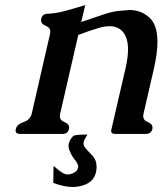

<svg xmlns="http://www.w3.org/2000/svg" viewBox="-20 -519 642 758"><path d="M267.6 19.5Q269 12.2 325.2 12.2Q312 33.2 310.5 40.5Q307.6 54.2 316.4 64.5Q327.6 77.6 343.3 93.8Q361.3 112.3 361.3 139.6Q361.3 149.9 358.9 161.6L357.9 165Q344.2 213.9 272.9 219.2H267.6Q233.4 219.2 190.4 203.1L191.4 135.7Q228.5 169.9 246.1 169.9Q259.3 169.9 273.4 162.1Q285.2 155.8 288.1 143.6Q288.6 141.6 288.6 139.2Q288.6 127.9 275.9 112.3Q260.7 93.8 252.9 70.8Q249 59.6 251.5 47.9Q255.4 32.7 267.6 19.5ZM491.7 -479.5Q537.6 -479.5 570.8 -448.7Q601.6 -419.9 601.6 -354Q601.6 -309.1 587.4 -247.1L546.9 -71.3Q545.9 -65.9 545.4 -61.5Q545.4 -43.9 563.5 -37.1Q582 -29.8 582 -15.6Q582 -12.7 581.5 -9.8Q577.1 9.8 554.7 9.8H436Q415.5 9.8 419.4 -6.3L475.1 -247.1Q485.4 -291 485.4 -323.7Q485.4 -367.7 466.8 -391.1Q447.8 -415.5 412.1 -415.5Q391.1 -415 371.6 -409.2Q352.5 -403.3 335 -397.5Q316.9 -391.6 303.7 -386.2Q291.5 -382.3 289.1 -381.3L217.8 -71.3Q216.8 -65.9 216.3 -61.5Q216.3 -43.9 234.4 -37.1Q252.9 -29.8 252.9 -15.6Q252.9 -12.7 252.4 -9.8Q248 9.8 225.6 9.8H60.1Q41.5 9.8 41.5 -3.9Q41.5 -6.8 42.5 -9.8Q46.9 -28.3 73.2 -37.1Q99.6 -45.9 105.5 -71.3L177.2 -383.8Q178.2 -388.7 178.7 -393.1Q178.7 -410.2 160.6 -417Q142.1 -424.3 142.1 -439Q142.1 -441.9 142.6 -444.8Q147 -464.8 169.4 -464.8Q200.7 -466.3 232.4 -474.6Q264.6 -482.9 316.4 -499L300.8 -432.1Q311.5 -435.5 334 -443.4Q356.4 -451.2 391.6 -462.9Q427.2 -474.6 455.6 -476.6Q484.9 -479.5 491.7 -479.5Z"/></svg>

Font: Caudex
Style: Bold
Weight: 700
Italic angle: -13°
Version: Version 1.04